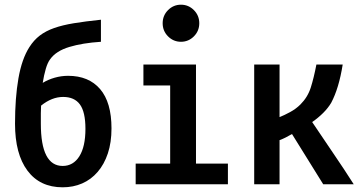

<svg xmlns="http://www.w3.org/2000/svg" viewBox="-20 -801 1540 818"><path d="M455 -254Q455 -194 439.5 -147.5Q424 -101 396 -68.5Q368 -36 330 -19.5Q292 -3 247 -3Q150 -3 97 -74Q44 -145 44 -274Q44 -384 58.5 -467Q73 -550 105 -600Q124 -630 149.5 -649.5Q175 -669 210.5 -681.5Q246 -694 294.5 -702Q343 -710 410 -717V-623Q332 -618 275.5 -601Q219 -584 194 -549Q183 -535 175 -507.5Q167 -480 162 -448Q185 -462 213 -470Q241 -478 270 -478Q358 -478 406.5 -421.5Q455 -365 455 -254ZM344 -252Q344 -324 320.5 -356Q297 -388 249 -388Q201 -388 155 -351Q154 -337 154 -318.5Q154 -300 154 -274Q154 -94 247 -94Q292 -94 318 -135Q344 -176 344 -252Z M815 -526V-104H951V-16H558V-104H705V-437H591V-526ZM673 -702Q673 -735 696 -758Q719 -781 751 -781Q783 -781 806 -758Q829 -735 829 -702Q829 -669 806 -646Q783 -623 751 -623Q719 -623 696 -646Q673 -669 673 -702Z M1357 -16 1224 -230Q1210 -222 1197.5 -215.5Q1185 -209 1171 -204V-16H1063V-526H1171V-302Q1191 -310 1216 -323.5Q1241 -337 1260 -356Q1291 -387 1304 -428Q1317 -469 1328 -526H1440Q1424 -425 1391 -363Q1378 -341 1357 -320Q1336 -299 1310 -281Q1352 -218 1399.5 -148.5Q1447 -79 1487 -16Z"/></svg>

Font: D2Coding ligature
Style: Bold
Weight: 700
Monospace: yes
Designer: Yong-Rak Park; Jeong-Hwan Yoon; Sang-Min Lee;
Foundry: NHN Corporation
Version: Version 1.3.2; Build 20180524